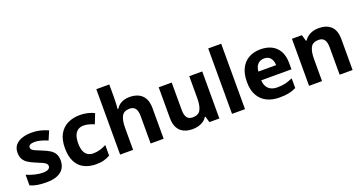

<svg xmlns="http://www.w3.org/2000/svg" viewBox="-41 -1423 3945 2096"><g transform="rotate(-20 1931.5 -375.0)"><path d="M460.2 -161.4Q460.2 -109.4 435.8 -70.8Q411.3 -32.1 361.1 -11.1Q311 10 234 10Q176.2 10 132 2.5Q87.9 -4.9 46.5 -22.2V-146.7Q91.3 -125.8 142 -114.2Q192.7 -102.5 229.9 -102.5Q275.6 -102.5 296.4 -115.1Q317.3 -127.8 317.3 -150.4Q317.3 -165.5 306.9 -177.2Q296.5 -188.9 269.8 -201.9Q243.2 -214.8 193.8 -234.2Q145.5 -253.6 112.4 -275.2Q79.4 -296.7 62.5 -326.8Q45.5 -356.9 45.5 -401.6Q45.5 -477.5 105.3 -516.9Q165.1 -556.4 263 -556.4Q315.6 -556.4 361.5 -545.3Q407.4 -534.3 453.5 -513.7L410.1 -411.3Q371.8 -428.4 331.8 -439Q291.7 -449.6 261.3 -449.6Q226.8 -449.6 208 -439.1Q189.3 -428.6 189.3 -410.2Q189.3 -395.5 199.5 -384.6Q209.8 -373.7 236.3 -361.9Q262.9 -350.2 310.8 -330.8Q360 -311.8 393.2 -290.3Q426.5 -268.7 443.4 -238.4Q460.2 -208.1 460.2 -161.4Z M813 10Q734.1 10 674.6 -19.6Q615.1 -49.2 582.1 -111.4Q549.1 -173.7 549.1 -270.5Q549.1 -370.7 585.1 -433.6Q621.2 -496.5 683.2 -526.5Q745.2 -556.4 824.5 -556.4Q871.6 -556.4 914.1 -546.3Q956.7 -536.3 989.9 -519.4L945.2 -405Q915.1 -417.6 884.6 -426.2Q854.1 -434.8 823.7 -434.8Q784.9 -434.8 757.9 -416.7Q730.8 -398.6 716.9 -362.4Q702.9 -326.3 702.9 -271.5Q702.9 -217.3 717.2 -182Q731.4 -146.8 758.1 -129.6Q784.8 -112.4 822.4 -112.4Q864.5 -112.4 902.9 -123.8Q941.3 -135.2 974.8 -154.3V-31.2Q943.5 -12.3 904.6 -1.2Q865.7 10 813 10Z M1242.2 -607.2Q1242.2 -562.5 1239.8 -529.1Q1237.4 -495.7 1235.4 -476H1243.2Q1260.9 -504.6 1284.7 -522Q1308.6 -539.4 1338.1 -547.7Q1367.7 -556 1401.1 -556Q1460 -556 1503.8 -535.2Q1547.6 -514.4 1572.3 -470.5Q1597.1 -426.5 1597.1 -355.7V0H1446V-318Q1446 -376.9 1425 -406.4Q1403.9 -436 1359 -436Q1292.2 -436 1267.2 -389.5Q1242.2 -342.9 1242.2 -256.3V0H1091.4V-760H1242.2Z M2244.3 -546.4V0H2128.4L2108.7 -69.8H2100.4Q2083.4 -41.8 2056.7 -24.1Q2030 -6.4 1998.3 1.8Q1966.6 10 1932.2 10Q1874.3 10 1830.5 -10.8Q1786.7 -31.6 1762.6 -75.8Q1738.5 -120.1 1738.5 -189.9V-546.4H1889.7V-227.6Q1889.7 -169.7 1910.4 -140.1Q1931.2 -110.6 1976.4 -110.6Q2044 -110.6 2068.7 -156.9Q2093.5 -203.3 2093.5 -289.9V-546.4Z M2542.2 0H2391.4V-760H2542.2Z M2922 -556.4Q2998.4 -556.4 3053.3 -527.6Q3108.3 -498.8 3137.9 -443.4Q3167.4 -388 3167.4 -307.7V-235.1H2816.3Q2818.3 -173.4 2854.3 -137.8Q2890.2 -102.2 2956.8 -102.2Q3008.4 -102.2 3050 -112Q3091.7 -121.8 3136.1 -142.3V-28.7Q3095.7 -8.8 3051.1 0.6Q3006.6 10 2941.2 10Q2860.3 10 2797.6 -20.1Q2734.8 -50.2 2698.9 -112.6Q2663.1 -175 2663.1 -269.5Q2663.1 -364.8 2695.6 -428.4Q2728.2 -492 2786.6 -524.2Q2844.9 -556.4 2922 -556.4ZM2925.9 -449Q2880.6 -449 2852.6 -420.4Q2824.7 -391.8 2819.5 -335.6H3026Q3025 -384.7 3000.4 -416.9Q2975.8 -449 2925.9 -449Z M3598.1 -556.4Q3688 -556.4 3740 -509Q3792.1 -461.6 3792.1 -355.6V0H3641.6V-318Q3641.6 -376.9 3620.5 -406.4Q3599.3 -436 3554 -436Q3486.3 -436 3461.8 -389.6Q3437.2 -343.2 3437.2 -256V0H3286.4V-546.4H3401.8L3422.9 -473.4H3429.1Q3447.1 -500.2 3472.4 -518.7Q3497.7 -537.2 3529.3 -546.8Q3561 -556.4 3598.1 -556.4Z"/></g></svg>

Font: Noto Sans Meetei Mayek
Style: Regular
Weight: 400
Designer: Monotype Design Team and Neelakash Kshetrimayum
Foundry: Monotype Imaging Inc.
Version: Version 2.002